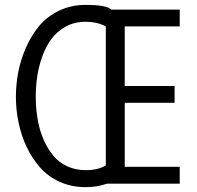

<svg xmlns="http://www.w3.org/2000/svg" viewBox="-20 -750 803 784"><path d="M44.9 -354C44.9 -317.9 48.8 -282.7 56.2 -248C63.5 -213.4 74.2 -180.7 88.4 -150.9C102.5 -121.1 120.1 -93.3 142.1 -67.9C164.1 -42.5 190.9 -22.5 223.1 -7.8C255.4 6.8 291 14.2 330.1 14.2C361.3 14.2 390.1 9.3 417 0H713.9V-68.8H489.3V-330.1H692.9V-398.9H489.3V-642.1H713.9V-710.9H434.6C421.9 -723.6 387.2 -730 330.1 -730C290 -730 253.9 -722.2 220.7 -706.1C187.5 -689.9 160.2 -668.9 139.2 -643.1C118.2 -617.2 100.1 -587.9 85.4 -554.2C70.8 -520.5 60.5 -487.3 54.2 -453.6C47.9 -419.9 44.9 -386.7 44.9 -354ZM412.1 -74.2H411.6C390.6 -61.5 363.3 -55.2 330.1 -55.2C302.2 -55.2 277.3 -60.5 254.9 -70.8C232.4 -81.1 212.9 -95.7 197.8 -114.3C182.6 -132.8 169.9 -152.8 160.2 -174.8C150.4 -196.8 142.1 -220.7 136.7 -247.6C129.4 -282.2 126 -317.9 126 -354C126 -381.8 127.9 -409.2 131.8 -436.5C135.7 -463.9 142.6 -491.2 152.3 -518.6C162.1 -545.9 174.8 -570.3 189.9 -590.8C205.1 -611.3 224.6 -628.4 248.5 -641.6C272.5 -654.8 299.8 -661.1 330.1 -661.1C357.9 -661.1 383.3 -656.2 405.8 -645.5C408.2 -644.5 410.2 -643.1 412.1 -642.1Z"/></svg>

Font: Tuffy
Style: Regular
Weight: 500
Designer: Thatcher Ulrich, Karoly Barta and Michael Everson
Version: Version 001.270